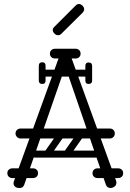

<svg xmlns="http://www.w3.org/2000/svg" viewBox="-20 -945 654 965"><path d="M536 0Q529 0 522.5 -3.5Q516 -7 512 -17L324 -564Q320 -578 317 -583Q314 -588 308 -588Q300 -588 292 -564L102 -17Q96 0 79 0Q63 0 55.5 -7Q48 -14 48 -24Q48 -28 50 -34L276 -656Q278 -662 281 -662Q284 -662 295.5 -662Q307 -662 319 -662Q331 -662 333 -662Q336 -662 338 -657L563 -38Q565 -32 565 -27Q565 -14 555 -7Q545 0 536 0ZM83 -249Q73 -249 65.5 -256.5Q58 -264 58 -274Q58 -285 65.5 -292Q73 -299 83 -299H532Q543 -299 550 -292Q557 -285 557 -274Q557 -264 550 -256.5Q543 -249 532 -249ZM17 -75Q17 -86 24 -92Q31 -99 43 -99H92Q104 -99 111 -93Q118 -86 118 -75Q118 -63 111 -56Q104 -50 92 -50H43Q31 -50 24 -57Q17 -63 17 -75ZM171 -75Q171 -63 164 -57Q157 -50 145 -50H96Q85 -50 77 -56Q70 -63 70 -75Q70 -86 77 -93Q85 -99 96 -99H145Q157 -99 164 -92Q171 -86 171 -75ZM445 -75Q445 -86 452 -92Q459 -99 471 -99H520Q532 -99 539 -93Q546 -86 546 -75Q546 -63 539 -56Q532 -50 520 -50H471Q459 -50 452 -57Q445 -63 445 -75ZM599 -75Q599 -63 592 -57Q585 -50 573 -50H524Q513 -50 505 -56Q498 -63 498 -75Q498 -86 505 -93Q513 -99 524 -99H573Q585 -99 592 -92Q599 -86 599 -75ZM231 -675Q231 -687 238 -693Q245 -700 257 -700H306Q318 -700 325 -694Q332 -687 332 -675Q332 -664 325 -657Q318 -651 306 -651H257Q245 -651 238 -658Q231 -664 231 -675ZM385 -675Q385 -664 378 -658Q371 -651 359 -651H310Q299 -651 291 -657Q284 -664 284 -675Q284 -687 291 -694Q299 -700 310 -700H359Q371 -700 378 -693Q385 -687 385 -675ZM428 -577Q428 -560 411 -560H207Q190 -560 190 -577Q190 -595 206 -595H410Q428 -595 428 -577ZM425 -523Q409 -523 409 -540V-574Q409 -583 413 -587Q417 -591 426 -591Q436 -591 440 -587Q443 -584 443 -575V-541Q443 -523 425 -523ZM425 -631Q443 -631 443 -613V-579Q443 -570 440 -567Q436 -563 426 -563Q417 -563 413 -567Q409 -571 409 -580V-614Q409 -631 425 -631ZM209 -540Q209 -523 193 -523Q175 -523 175 -541V-575Q175 -584 178 -587Q182 -591 192 -591Q201 -591 205 -587Q209 -583 209 -574ZM175 -614Q175 -632 193 -632Q209 -632 209 -615V-581Q209 -572 205 -568Q201 -564 192 -564Q182 -564 178 -568Q175 -571 175 -580ZM306 -159Q293 -169 302 -182L368 -276Q377 -290 393 -279Q406 -269 397 -256L331 -162Q327 -157 320.5 -155.5Q314 -154 306 -159ZM208 -159Q195 -169 204 -182L270 -276Q279 -290 295 -279Q308 -269 299 -256L233 -162Q229 -157 222.5 -155.5Q216 -154 208 -159ZM504 -266Q504 -249 487 -249H155Q138 -249 138 -266Q138 -284 154 -284H486Q504 -284 504 -266ZM504 -170Q504 -153 487 -153H155Q138 -153 138 -170Q138 -188 154 -188H486Q504 -188 504 -170ZM287 -774Q281 -768 272 -768Q262 -768 254 -776Q245 -785 245 -794Q245 -802 252 -809L359 -916Q368 -925 377 -925Q386 -925 395 -916Q403 -908 403 -898Q403 -889 394 -880Z"/></svg>

Font: Agu Display Uzo
Style: Regular
Weight: 400
Designer: Oluwaseun Badejo
Version: Version 1.103